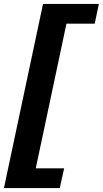

<svg xmlns="http://www.w3.org/2000/svg" viewBox="-49 -731 521 973"><path d="M-29 222 169 -711H309L111 222ZM-5 222 10 122H276L254 222ZM168 -611 183 -711H452L431 -611Z"/></svg>

Font: Ysabeau Office Black
Style: Italic
Weight: 900
Italic angle: -12°
Designer: Christian Thalmann (Catharsis Fonts)
Version: Version 2.001;gftools[0.9.30]; featfreeze: tnum,lnum,ss02